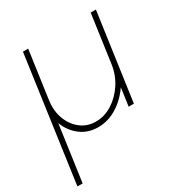

<svg xmlns="http://www.w3.org/2000/svg" viewBox="-229 -619 898 955"><g transform="rotate(-30 220.0 -142.0)"><path d="M-60.5 216 40 -500H70L31.5 -226Q23.5 -168.5 41.2 -121Q59 -73.5 95.8 -45.2Q132.5 -17 182 -17Q231 -17 275.8 -45.2Q320.5 -73.5 351.5 -121Q382.5 -168.5 390.5 -226L429 -500H459L388.5 0H358.5L373 -103Q335 -48.5 284.2 -17.8Q233.5 13 178 13Q119 13 76.5 -19.8Q34 -52.5 14.5 -104L-30.5 216Z"/></g></svg>

Font: Urbanist Thin
Style: Italic
Weight: 100
Italic angle: -8°
Designer: Corey Hu
Foundry: Corey Hu
Version: Version 1.321; ttfautohint (v1.8.4.7-5d5b)